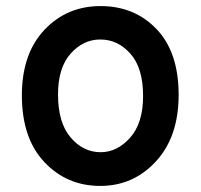

<svg xmlns="http://www.w3.org/2000/svg" viewBox="-20 -599 662 632"><path d="M52 -285Q52 -422 126 -500.5Q200 -579 311 -579Q423 -579 495.5 -503Q568 -427 568 -287Q568 -149 493.5 -68Q419 13 310 13Q200 13 126 -65.5Q52 -144 52 -285ZM171 -288Q171 -195 212.5 -146.5Q254 -98 311 -98Q366 -98 408.5 -146Q451 -194 451 -283Q451 -375 409.5 -422Q368 -469 310 -469Q254 -469 212.5 -422.5Q171 -376 171 -288Z"/></svg>

Font: Palanquin
Style: Bold
Weight: 700
Designer: Pria Ravichandran
Version: Version 1.0.4